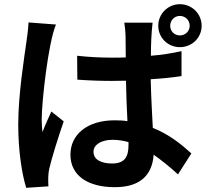

<svg xmlns="http://www.w3.org/2000/svg" viewBox="-20 -842 996 916"><path d="M116 -735C115 -706 110 -669 106 -642C96 -570 67 -391 67 -248C67 -120 85 -11 105 54L211 47C210 33 210 17 210 7C210 -3 212 -24 215 -37C227 -89 257 -185 284 -263L225 -310C211 -278 195 -246 183 -212C180 -232 179 -255 179 -273C179 -357 210 -638 247 -725ZM593 -148C593 -92 573 -62 515 -62C465 -62 426 -79 426 -118C426 -152 464 -175 517 -175C543 -175 568 -171 593 -164ZM846 -598C801 -588 751 -580 700 -576C700 -629 702 -682 708 -734H573C576 -716 579 -687 579 -672C579 -652 580 -614 580 -568C558 -567 536 -567 514 -567C457 -567 402 -570 348 -576L349 -462C404 -458 459 -456 514 -456C536 -456 558 -457 581 -457C582 -390 585 -322 588 -264C569 -267 548 -268 527 -268C397 -268 316 -201 316 -104C316 -5 398 51 528 51C656 51 707 -14 713 -104C750 -78 789 -47 829 -10L893 -110C848 -151 789 -200 709 -232C706 -296 701 -373 699 -464C750 -467 801 -472 846 -479ZM838 -673C812 -673 792 -693 792 -719C792 -745 812 -766 838 -766C864 -766 885 -746 885 -719C885 -693 864 -673 838 -673ZM838 -822C781 -822 735 -776 735 -719C735 -662 781 -617 838 -617C896 -617 942 -662 942 -719C942 -776 896 -822 838 -822Z"/></svg>

Font: Kinto Sans
Style: Bold
Weight: 700
Designer: Authors: Ryoko NISHIZUKA  (kana & ideographs); Paul D. Hunt (Latin, Greek & Cyrillic); Wenlong ZHANG  (bopomofo); Sandol
Foundry: Adobe Systems Incorporated, ookami Inc.
Version: Version 0.001